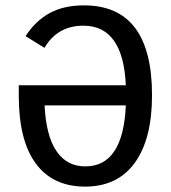

<svg xmlns="http://www.w3.org/2000/svg" viewBox="-20 -689 640 719"><path d="M75.7 -553.7Q112.8 -610.8 165.8 -639.9Q218.8 -668.9 294.4 -668.9Q549.3 -668.9 549.3 -332.5Q549.3 -168 484.6 -79.1Q419.9 9.8 298.8 9.8Q177.7 9.8 114 -76.7Q50.3 -163.1 50.3 -330.6V-369.6H451.2Q441.4 -592.8 292 -592.8Q195.3 -592.8 146.5 -509.8ZM299.3 -65.9Q441.4 -65.9 451.2 -294.4H147Q152.3 -181.2 191.2 -123.5Q230 -65.9 299.3 -65.9Z"/></svg>

Font: Courier New
Style: Regular
Weight: 400
Designer: Steve Matteson
Foundry: Ascender Corporation
Version: Version 2.00.3